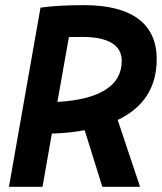

<svg xmlns="http://www.w3.org/2000/svg" viewBox="-20 -723 626 743"><path d="M14.6 0H144.5L180.7 -206.1C227.1 -207.5 269.5 -211.9 307.6 -219.2L376 0H522L435.5 -258.8C535.6 -306.2 586.4 -385.3 586.4 -493.7C586.4 -631.3 490.2 -703.1 305.2 -703.1C237.3 -703.1 179.7 -699.7 136.7 -693.4ZM202.1 -328.6 246.6 -579.6C263.2 -580.1 280.8 -580.1 298.8 -580.1C398.9 -580.1 451.2 -548.3 451.2 -487.3C451.2 -391.6 366.2 -337.9 202.1 -328.6Z"/></svg>

Font: Cascadia Code NF
Style: Bold Italic
Weight: 700
Italic angle: -10°
Monospace: yes
Designer: Aaron Bell
Foundry: Saja Typeworks
Version: Version 2404.023